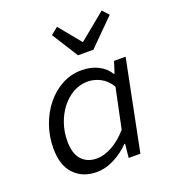

<svg xmlns="http://www.w3.org/2000/svg" viewBox="-137 -852 875 970"><g transform="rotate(-20 300.0 -367.5)"><path d="M218.7 12Q143.4 12 97.7 -35.7Q52 -83.3 52 -174.4Q52 -239.6 72.8 -298Q93.5 -356.5 130 -401.5Q166.6 -446.5 215 -472.3Q263.5 -498.1 319.3 -498.1Q371.1 -498.1 409.5 -478.1Q447.9 -458.1 467.7 -424.7H471.7L491.2 -486.1H553.5L456 0H393L400.6 -73.6H396.6Q358.8 -35.3 312.2 -11.7Q265.7 12 218.7 12ZM242.4 -52.3Q281.6 -52.3 325.3 -76.4Q369 -100.4 408.6 -146.3L453.6 -361.7Q429 -400.7 396.2 -417.2Q363.4 -433.8 329.1 -433.8Q287.6 -433.8 251.5 -413.6Q215.3 -393.3 188.3 -358.5Q161.3 -323.8 146 -279.1Q130.8 -234.4 130.8 -185.6Q130.8 -117.6 161.2 -84.9Q191.5 -52.3 242.4 -52.3ZM330 -574.9 241 -715.6 279.4 -746.5 374.2 -630.7H378.2L519.4 -746.5L550.6 -712.8L412.5 -574.9Z"/></g></svg>

Font: SourceCodeVF
Style: Italic
Weight: 200
Italic angle: -11°
Monospace: yes
Designer: Paul D. Hunt, Teo Tuominen
Foundry: Adobe
Version: Version 1.026;hotconv 1.1.0;makeotfexe 2.6.0